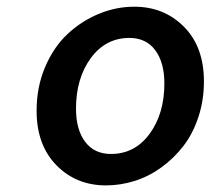

<svg xmlns="http://www.w3.org/2000/svg" viewBox="-20 -543 640 576"><path d="M297.9 13.2Q208.5 13.2 149.2 -47.4Q89.8 -107.9 89.8 -210.9Q89.8 -281.7 115.2 -341.6Q140.6 -401.4 182.1 -440.4Q223.6 -479.5 275.9 -501.2Q328.1 -522.9 382.8 -522.9Q472.2 -522.9 532 -462.6Q591.8 -402.3 591.8 -298.8Q591.8 -242.2 575.2 -191.9Q558.6 -141.6 530 -104.7Q501.5 -67.9 464.1 -40.8Q426.8 -13.7 384 -0.2Q341.3 13.2 297.9 13.2ZM313 -81.1Q384.3 -81.1 428.7 -141.4Q473.1 -201.7 473.1 -293Q473.1 -355.5 445.8 -392.3Q418.5 -429.2 368.2 -429.2Q296.9 -429.2 252.4 -368.7Q208 -308.1 208 -216.8Q208 -154.3 235.4 -117.7Q262.7 -81.1 313 -81.1Z"/></svg>

Font: Office Code Pro Medium Italic
Style: Regular
Weight: 500
Italic angle: -9°
Designer: Nathan Rutzky & Paul D. Hunt
Foundry: Adobe Systems Incorporated
Version: Version 1.004;PS 001.004;hotconv 1.0.70;makeotf.lib2.5.58329